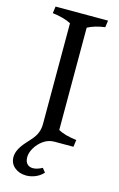

<svg xmlns="http://www.w3.org/2000/svg" viewBox="-131 -721 606 979"><g transform="rotate(15 171.5 -231.5)"><path d="M26 129Q26 91 66 46Q71 40 91 18Q111 -4 119.5 -25.5Q128 -47 128 -71V-604Q89 -624 30 -631L35 -667H312L307 -631Q253 -624 216 -604V-64Q249 -45 313 -37L308 0H208Q176 0 150 18.5Q124 37 109 63Q94 89 94 111Q94 135 105.5 147Q117 159 136 159Q158 159 185 144L202 165Q185 184 161 194Q137 204 113 204Q76 204 51 183.5Q26 163 26 129Z"/></g></svg>

Font: Caladea
Style: Regular
Weight: 400
Designer: Carolina Giovagnoli and Andres Torresi
Foundry: Carolina Giovagnoli & Andres Torresi
Version: Version 1.001